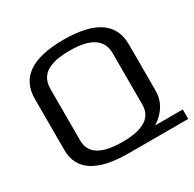

<svg xmlns="http://www.w3.org/2000/svg" viewBox="-146 -813 975 966"><g transform="rotate(-30 341.0 -329.5)"><path d="M682 0H337Q64 0 64 -176V-473Q64 -659 337 -659Q611 -659 611 -474V-206Q611 -113 522 -55H682ZM518 -177V-476Q518 -596 338 -596Q300 -596 270.5 -591.5Q241 -587 214 -574.5Q187 -562 172 -537.5Q157 -513 157 -476V-177Q157 -65 339 -65Q518 -65 518 -177Z"/></g></svg>

Font: Play
Style: Regular
Weight: 400
Designer: Jonas Hecksher
Foundry: Jonas Hecksher, Playtypeª, e-types AS
Version: Version 1.002